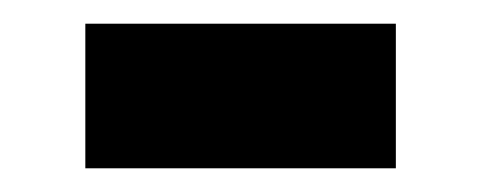

<svg xmlns="http://www.w3.org/2000/svg" viewBox="-20 -378 406 162"><path d="M52 -358H314V-236H52Z"/></svg>

Font: Noto Sans Bengali UI
Style: Bold
Weight: 700
Designer: Jelle Bosma - Monotype Design Team
Foundry: Monotype Imaging Inc.
Version: Version 2.003; ttfautohint (v1.8.4.7-5d5b)